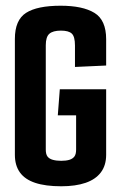

<svg xmlns="http://www.w3.org/2000/svg" viewBox="-20 -645 420 671"><path d="M194 6Q139 6 103 -6Q67 -18 49.5 -42.5Q32 -67 32 -104V-509Q32 -575 71 -600Q110 -625 192 -625Q269 -625 310 -600Q351 -575 351 -508V-416L242 -411V-486Q242 -517 231 -527.5Q220 -538 193 -538Q165 -538 152.5 -527Q140 -516 140 -487V-122Q140 -106 146 -98Q152 -90 164.5 -86.5Q177 -83 194 -83Q211 -83 222.5 -86.5Q234 -90 240 -98Q246 -106 246 -122V-242H182L189 -333H351V-104Q351 -67 332.5 -42.5Q314 -18 279 -6Q244 6 194 6Z"/></svg>

Font: Smooch Sans Thin
Style: Bold
Weight: 700
Version: Version 1.010